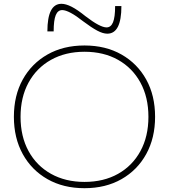

<svg xmlns="http://www.w3.org/2000/svg" viewBox="-20 -979 888 1009"><path d="M424 10Q313 10 229.5 -37.5Q146 -85 99.5 -169.5Q53 -254 53 -365Q53 -477 99.5 -561Q146 -645 229.5 -692.5Q313 -740 424 -740Q535 -740 618.5 -692.5Q702 -645 748.5 -561Q795 -477 795 -365Q795 -254 748.5 -169.5Q702 -85 618.5 -37.5Q535 10 424 10ZM424 -23Q525 -23 600.5 -65.5Q676 -108 718 -185Q760 -262 760 -365Q760 -468 718 -545Q676 -622 600.5 -664.5Q525 -707 424 -707Q324 -707 248 -664.5Q172 -622 130 -545Q88 -468 88 -365Q88 -262 130 -185Q172 -108 248 -65.5Q324 -23 424 -23ZM544 -802Q521 -802 491 -818Q461 -834 417 -867Q379 -897 351.5 -911.5Q324 -926 307 -926Q284 -926 273 -899.5Q262 -873 262 -814H229Q229 -959 303 -959Q326 -959 356.5 -943.5Q387 -928 429 -894Q468 -864 495.5 -849.5Q523 -835 540 -835Q563 -835 574 -862Q585 -889 585 -947H618Q618 -802 544 -802Z"/></svg>

Font: M PLUS 2 ExtraLight
Style: Regular
Weight: 250
Designer: Coji Morishita
Foundry: UNDERFOREST DESIGN
Version: Version 1.001